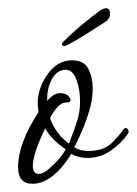

<svg xmlns="http://www.w3.org/2000/svg" viewBox="-20 -436 333 468"><path d="M59 12Q24 12 24 -29Q24 -86 74 -163Q73 -168 72.5 -174Q72 -180 72 -185Q72 -221 96 -255Q120 -289 155 -289Q185 -289 195.5 -268Q206 -247 206 -221Q206 -199 201 -179Q196 -158 186 -132Q176 -106 161 -77Q176 -68 195 -68Q212 -68 227 -72.5Q242 -77 255 -90Q268 -103 275.5 -113Q283 -123 282 -122Q284 -124 286 -124Q290 -124 292.5 -119Q295 -114 291 -109Q275 -86 249.5 -68.5Q224 -51 194 -51Q171 -51 154 -61Q108 12 59 12ZM148 -86Q161 -118 168 -141Q175 -164 175 -184V-192Q175 -219 166 -242.5Q157 -266 140 -266Q117 -266 104 -238Q95 -219 95 -196V-190Q111 -209 127 -209Q142 -209 149 -199Q152 -195 152 -192Q152 -186 140 -186Q122 -186 102 -148Q116 -109 148 -86ZM75 -12Q88 -12 112 -36Q122 -46 129 -55Q136 -64 140 -72Q106 -95 90 -123Q60 -60 60 -32Q60 -12 75 -12ZM137 -324Q131 -324 131 -328Q131 -331 134 -334Q172 -372 221 -408Q227 -413 232 -414.5Q237 -416 239 -416Q241 -416 244.5 -414Q248 -412 248 -400Q248 -395 245 -391Q242 -387 240 -385Q237 -383 222.5 -373.5Q208 -364 189.5 -352.5Q171 -341 156 -332.5Q141 -324 137 -324Z"/></svg>

Font: Corinthia
Style: Regular
Weight: 400
Designer: Robert E. Leuschke
Foundry: Robert E. Leuschke
Version: Version 1.013; ttfautohint (v1.8.3)